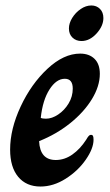

<svg xmlns="http://www.w3.org/2000/svg" viewBox="-20 -672 402 702"><path d="M17 -125Q17 -200 55.5 -282.5Q94 -365 153.5 -420.5Q213 -476 273 -476Q306 -476 325.5 -457Q345 -438 345 -402Q345 -357 316 -309.5Q287 -262 236.5 -221.5Q186 -181 123 -156Q126 -87 184 -87Q216 -87 244.5 -107Q273 -127 295 -161Q300 -170 304 -174.5Q308 -179 312 -179Q318 -179 320 -175Q322 -171 322 -161Q322 -129 293.5 -88Q265 -47 220 -18.5Q175 10 128 10Q76 10 46.5 -25.5Q17 -61 17 -125ZM246 -348Q246 -384 217 -384Q186 -384 161 -345Q136 -306 129 -241Q135 -238 148 -238Q170 -238 193 -253.5Q216 -269 231 -294Q246 -319 246 -348ZM232 -568Q232 -587 244 -606.5Q256 -626 275 -639Q294 -652 314 -652Q333 -652 345.5 -639.5Q358 -627 358 -606Q358 -577 333 -549.5Q308 -522 278 -522Q258 -522 245 -534.5Q232 -547 232 -568Z"/></svg>

Font: Charm
Style: Bold
Weight: 700
Designer: Katatrad Aksorn Co.,Ltd.
Foundry: Cadson Demak Co.,Ltd.
Version: Version 1.001